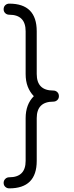

<svg xmlns="http://www.w3.org/2000/svg" viewBox="-20 -802 409 1056"><path d="M31 234Q18 234 9 225.5Q0 217 0 204Q0 191 9 182Q18 173 31 173Q121 173 121 83V-152Q121 -228 166 -273Q144 -296 132.5 -326Q121 -356 121 -395V-630Q121 -721 31 -721Q18 -721 9 -729.5Q0 -738 0 -751Q0 -765 9 -773.5Q18 -782 31 -782Q182 -782 182 -630V-395Q182 -304 273 -304Q286 -304 295 -295.5Q304 -287 304 -273Q304 -260 295 -251.5Q286 -243 273 -243Q182 -243 182 -152V83Q182 234 31 234Z"/></svg>

Font: ComfortaaLight
Style: Regular
Weight: 300
Designer: Johan Aakerlund
Foundry: Johan Aakerlund
Version: Version 3.104; ttfautohint (v1.8.1.43-b0c9)